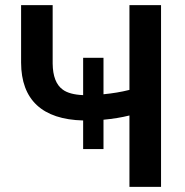

<svg xmlns="http://www.w3.org/2000/svg" viewBox="-20 -731 722 751"><path d="M62.5 -710.9V-485.8C63 -340.8 145 -263.7 305.2 -259.8V-147.9H384.8V-262.7C421.4 -266.1 455.1 -271.5 486.3 -279.3V0H609.9V-710.9H486.3V-379.4C453.6 -371.1 419.9 -365.7 384.8 -362.3V-504.9H305.2V-358.9C269.5 -360.4 242.7 -367.7 225.6 -380.4C199.7 -398.9 186.5 -433.1 186 -482.4V-710.9Z"/></svg>

Font: Roboto Medium
Style: Regular
Weight: 500
Designer: Google
Version: Version 2.137; 2017